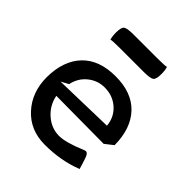

<svg xmlns="http://www.w3.org/2000/svg" viewBox="-169 -688 798 798"><g transform="rotate(45 230.0 -289.0)"><path d="M297.9 -500H162.1Q115.7 -500 106.9 -497.1Q102.1 -511.7 102.1 -534.2Q102.1 -564.9 112.1 -572.5Q122.1 -580.1 162.1 -580.1H297.9Q344.2 -580.1 353 -583Q357.9 -568.4 357.9 -545.9Q357.9 -515.1 347.9 -507.6Q337.9 -500 297.9 -500ZM29.8 -200.2Q30.8 -296.9 82.3 -350.8Q133.8 -404.8 230 -404.8Q325.7 -404.8 377 -350.6Q428.2 -296.4 429.2 -200.2V-199.2L393.1 -170.9L112.8 -172.9Q122.1 -125.5 158 -94.2Q193.8 -63 238.8 -63Q277.8 -63 351.6 -94.2Q358.4 -97.2 362.8 -97.2Q374.5 -97.2 382.3 -71.8L396.5 -26.4Q318.4 4.9 222.2 4.9Q136.7 4.9 83.3 -53.5Q29.8 -111.8 29.8 -200.2ZM116.2 -245.1 83.5 -227.1 349.6 -233.9Q345.2 -280.8 311.8 -310.3Q278.3 -339.8 230.5 -339.8Q189.5 -339.8 157.2 -313.7Q125 -287.6 116.2 -245.1Z"/></g></svg>

Font: Nikodecs
Style: Medium
Weight: 500
Version: Version 0.29